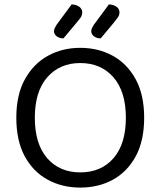

<svg xmlns="http://www.w3.org/2000/svg" viewBox="-20 -838 729 871"><path d="M634 -304Q634 -200 596 -129.5Q558 -59 492.5 -23Q427 13 344 13Q262 13 196 -23Q130 -59 92 -129.5Q54 -200 54 -304Q54 -408 93 -478.5Q132 -549 197.5 -585Q263 -621 344 -621Q426 -621 491.5 -585Q557 -549 595.5 -478.5Q634 -408 634 -304ZM551 -304Q551 -423 494.5 -487.5Q438 -552 344 -552Q251 -552 194.5 -487.5Q138 -423 138 -304Q138 -185 194 -120.5Q250 -56 344 -56Q439 -56 495 -120.5Q551 -185 551 -304ZM237 -726 305 -818Q327 -817 340 -807Q353 -797 353 -783Q353 -769 346.5 -759.5Q340 -750 328 -736L268 -664Q249 -664 237 -673.5Q225 -683 225 -696Q225 -705 229 -712Q233 -719 237 -726ZM406 -726 474 -818Q496 -817 509 -807Q522 -797 522 -783Q522 -769 515 -759.5Q508 -750 497 -736L437 -664Q418 -664 406 -673.5Q394 -683 394 -696Q394 -705 398 -712Q402 -719 406 -726Z"/></svg>

Font: Baloo Tammudu 2
Style: Regular
Weight: 400
Designer: Maithili Shingre, Omkar Shende and Ek Type
Foundry: Ek Type
Version: Version 1.700